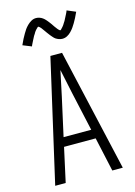

<svg xmlns="http://www.w3.org/2000/svg" viewBox="-141 -1042 783 1114"><g transform="rotate(-15 250.0 -484.5)"><path d="M47 0 215 -735H285L453 0H390L345 -205H155L110 0ZM333 -260 282 -490Q274 -528 266 -565.5Q258 -603 250 -641Q242 -603 234 -565.5Q226 -528 218 -490L167 -260ZM309 -813Q303 -813 298 -814Q293 -815 288.5 -816.5Q284 -818 279 -820.5Q274 -823 270 -825.5Q266 -828 262.5 -831.5Q259 -835 255.5 -839Q252 -843 248.5 -847Q245 -851 242 -855Q239 -859 236 -863Q233 -867 230 -871Q227 -875 224 -879.5Q221 -884 217.5 -888.5Q214 -893 211 -897.5Q208 -902 205.5 -905Q203 -908 198 -912.5Q193 -917 192 -917Q188 -917 186 -914.5Q184 -912 181 -909.5Q178 -907 175 -903.5Q172 -900 170.5 -898Q169 -896 167.5 -894Q166 -892 164.5 -889.5Q163 -887 161.5 -884Q160 -881 158 -878.5Q156 -876 154 -872.5Q152 -869 150.5 -866Q149 -863 147 -859Q145 -855 143 -851.5Q141 -848 139 -843.5Q137 -839 134.5 -834.5Q132 -830 130 -825.5Q128 -821 126 -816L74 -837Q82 -856 90 -871Q98 -886 105.5 -899Q113 -912 120 -922Q127 -932 138 -943Q149 -954 162.5 -961.5Q176 -969 191 -969Q197 -969 202 -968Q207 -967 211.5 -965.5Q216 -964 221 -961.5Q226 -959 230 -956Q234 -953 237.5 -950Q241 -947 244.5 -943Q248 -939 251.5 -935Q255 -931 258 -927Q261 -923 264 -919Q267 -915 270 -911Q273 -907 276 -902Q279 -897 282.5 -892.5Q286 -888 289 -884Q292 -880 294.5 -876.5Q297 -873 302 -868.5Q307 -864 308 -864Q312 -864 314 -866.5Q316 -869 319 -872Q322 -875 325 -878.5Q328 -882 329.5 -884Q331 -886 332.5 -888Q334 -890 335.5 -892.5Q337 -895 338.5 -897.5Q340 -900 342 -903Q344 -906 346 -909Q348 -912 349.5 -915.5Q351 -919 353 -922.5Q355 -926 357 -930Q359 -934 361 -938Q363 -942 365.5 -946.5Q368 -951 370 -956Q372 -961 374 -966L426 -944Q418 -926 410 -910.5Q402 -895 394.5 -882.5Q387 -870 380 -860Q373 -850 362 -838.5Q351 -827 337.5 -820Q324 -813 309 -813Z"/></g></svg>

Font: Iosevka Fixed SS04 Light
Style: Regular
Weight: 300
Monospace: yes
Designer: Belleve Invis
Foundry: Belleve Invis
Version: Version 32.5.0